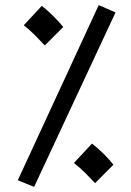

<svg xmlns="http://www.w3.org/2000/svg" viewBox="-20 -707 513 753"><path d="M113.8 25.9 49.8 0 367.2 -687 433.1 -658.2ZM155.8 -528.8Q131.8 -554.2 115 -571Q98.1 -587.9 73.2 -607.9L144 -684.1Q168 -665 189.9 -643.1Q211.9 -621.1 228 -601.1ZM353 11.2Q329.1 -14.2 312 -31Q294.9 -47.9 270 -67.9L340.8 -144Q365.2 -125 387.2 -103Q409.2 -81.1 424.8 -61Z"/></svg>

Font: Kurinto Seri
Style: Regular
Weight: 400
Designer: Kurinto was developed by Clint Goss from a range of fonts that are compatible with the SIL Open Font License Version 1.1
Foundry: Clinton F. Goss
Version: Version 2.196; July 25, 2020